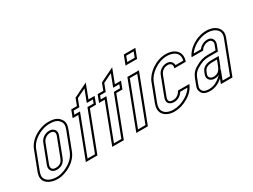

<svg xmlns="http://www.w3.org/2000/svg" viewBox="-50 -1194 2277 1726"><g transform="rotate(-30 1089.0 -330.5)"><path d="M129 -336 56.3 -146C51 -132 47.3 -119.2 45.4 -107.5C33.6 -37.6 98.1 6 182 6C207.8 6 235.4 0.5 264.6 -10.5C331.9 -35.9 389 -81.1 413.8 -146L486.5 -336C500 -371.3 500.5 -400 488.1 -422C465.4 -462.2 430.6 -482 362.2 -482C334.7 -482 307.3 -477.2 279.8 -467.5C211.1 -443.3 151.7 -395.5 129 -336ZM329.2 -389C363.4 -389 377.9 -365.9 366.5 -336L294.6 -148C283 -117.7 265.9 -90 214.9 -90C178 -90 164.1 -114.1 176.3 -146L249 -336C259.1 -362.6 288.3 -389 329.2 -389ZM147.6 -328.9C167.5 -380.9 221.6 -425.8 286.5 -448.6C311.9 -457.6 337.1 -462 362.2 -462C426.5 -462 451.8 -445.5 470.7 -412.2C479 -397.4 480.2 -375.7 467.8 -343.1L395.2 -153.1C373 -95.2 321.3 -53.2 257.5 -29.2C230.1 -18.9 205 -14 182 -14C170.3 -14 159.1 -14.9 148.7 -16.7C89 -26.7 57.6 -59.7 65.1 -104.2C66.8 -114.2 70 -125.8 75 -138.9ZM329.2 -409C279.2 -409 243.2 -376.9 230.3 -343.1L157.7 -153.1C154.1 -143.9 152.1 -134.7 152 -125.5C151.7 -91.8 179.2 -70 214.9 -70C276.1 -70 300.6 -107.7 313.3 -140.9L385.1 -328.9C388.4 -337.5 390.3 -346.3 390.3 -355C390.4 -387.7 363.5 -409 329.2 -409Z M474.2 0H594.2L747.4 -401H811.2L839.8 -476H776.1L831.1 -620L683.6 -548L656.1 -476H597.3L568.7 -401H627.4ZM503.2 -20 656.5 -421H597.7L611.1 -456H669.8L699.5 -533.5L794.3 -579.8L747 -456H810.8L797.4 -421H733.7L580.4 -20Z M748.2 0H868.2L1021.4 -401H1085.2L1113.8 -476H1050.1L1105.1 -620L957.6 -548L930.1 -476H871.3L842.7 -401H901.4ZM777.2 -20 930.5 -421H871.7L885.1 -456H943.8L973.5 -533.5L1068.3 -579.8L1021 -456H1084.8L1071.4 -421H1007.7L854.4 -20Z M998 0H1118L1300 -476H1180ZM1217 -573H1337L1373 -667H1253ZM1027.1 -20 1193.7 -456H1270.9L1104.3 -20ZM1246.1 -593 1266.7 -647H1343.9L1323.3 -593Z M1434.1 -90C1390.9 -90 1382.2 -111.1 1395.5 -146L1466.6 -332C1472.2 -346.7 1479.6 -357.8 1488.8 -365.5C1503.8 -378 1520 -388 1546.7 -388C1582.1 -388 1595.7 -362.5 1584.1 -332H1702.8C1735.7 -418 1678.8 -482 1580.2 -482C1471.4 -482 1373.1 -401.2 1346.6 -332L1275.5 -146C1269.1 -129.3 1265.6 -113 1264.9 -97C1262.2 -35.9 1316 6 1392.4 6C1441.6 6 1489.4 -8 1536 -36C1585.7 -65.9 1614.1 -99.8 1630.6 -143H1511.9C1502.2 -117.8 1473.1 -90 1434.1 -90ZM1434.1 -70C1476.8 -70 1508.7 -96.2 1524.4 -123H1599C1583.4 -96.5 1561.1 -74.5 1525.7 -53.1C1481.8 -26.8 1437.7 -14 1392.4 -14C1322.3 -14 1282.9 -50.2 1284.9 -96.1C1285.5 -109.8 1288.5 -124 1294.2 -138.9L1365.3 -324.9C1388.5 -385.6 1480.5 -462 1580.2 -462C1596.4 -462 1611.2 -460.1 1624.1 -456.7C1678 -442.3 1702.3 -404.1 1688.4 -352H1608.2C1607.9 -385.7 1582.4 -408 1546.7 -408C1514.4 -408 1492.5 -394.7 1476 -380.9C1463.4 -370.4 1454.4 -356.1 1447.9 -339.1L1376.8 -153.1C1372.6 -142.1 1369.9 -131.4 1369.8 -120.6C1369.5 -86.7 1398.6 -70 1434.1 -70Z M1894.4 -48 1876.1 0H1996.1L2126.4 -341C2157.4 -422.2 2092.7 -482 2000.3 -482C1892.9 -482 1795.1 -409.5 1768.9 -341H1887.6C1900.7 -364.3 1930.5 -388 1969.3 -388C1985.2 -388 1995.9 -383.3 2001.5 -374C2012.9 -355 2008.9 -347.5 2001.4 -328L1985.7 -287H1905.7C1880.7 -287 1858.1 -283.8 1837.7 -277.5C1817.4 -271.2 1792.9 -259.3 1764.2 -242C1735.5 -224.7 1714.4 -198.3 1700.9 -163L1680.2 -109C1673.1 -90.3 1664.2 -70.7 1671.4 -50C1680.5 -12.7 1711.3 6 1763.8 6C1820.5 6 1864 -21.2 1894.4 -48ZM1910.9 -209H1955.9L1938.4 -163C1925.5 -129.4 1908.4 -90 1854.2 -90C1821 -90 1801.3 -111.9 1812.1 -140L1821.2 -164C1833 -194.9 1863.3 -209 1910.9 -209ZM1881.2 -63C1852.7 -37.9 1813.7 -14 1763.8 -14C1715.8 -14 1697.1 -28.8 1690.9 -54.7L1690.6 -55.7L1690.3 -56.6C1686.3 -68.3 1691.1 -81.5 1698.9 -101.9L1719.5 -155.9C1731.7 -187.8 1749.9 -210 1774.5 -224.9C1802.3 -241.7 1825.7 -252.8 1843.7 -258.4C1861.8 -264 1882.4 -267 1905.7 -267H1999.5L2020.1 -320.9C2027.1 -339.1 2033.7 -359.1 2018.6 -384.3C2008.1 -401.8 1988.7 -408 1969.3 -408C1927.4 -408 1894.8 -385.2 1876.8 -361H1802.1C1838 -413.3 1916.6 -462 2000.3 -462C2021.7 -462 2041.1 -458.5 2057.4 -452.3C2104.4 -434.4 2126.6 -397.5 2107.7 -348.1L1982.3 -20H1905.1L1942.1 -116.8ZM1910.9 -229C1860.1 -229 1818.6 -213.1 1802.6 -171.1L1793.4 -147.1C1790.7 -140.1 1789.2 -132.8 1789.1 -125.6C1788.8 -90.3 1820.6 -70 1854.2 -70C1921.7 -70 1944.4 -122.7 1957 -155.9L1985 -229Z"/></g></svg>

Font: Din Kursivschrift
Style: BreitGhost
Weight: 400
Version: Version 1.089